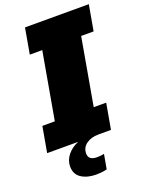

<svg xmlns="http://www.w3.org/2000/svg" viewBox="-201 -868 919 1187"><g transform="rotate(-20 258.5 -274.0)"><path d="M-20 0 9.8 -168.5H91.8L169.4 -608.9H87.4L117.2 -777.3H537.1L507.3 -608.9H425.3L347.7 -168.5H429.7L399.9 0ZM221.2 228.5Q162.6 228.5 123.8 203.4Q85 178.2 85 126.5Q85 85.9 112.3 52Q139.6 18.1 184.1 0H316.9Q269.5 0 237.5 22.9Q205.6 45.9 205.6 85Q205.6 129.4 262.2 129.4Q286.1 129.4 308.6 124.5L291.5 220.2Q271 225.1 254.2 226.8Q237.3 228.5 221.2 228.5Z"/></g></svg>

Font: Bevan
Style: Italic
Weight: 400
Italic angle: -10°
Designer: Vernon Adams
Foundry: Vernon Adams
Version: Version 2.100; ttfautohint (v1.8.3)